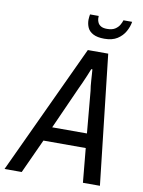

<svg xmlns="http://www.w3.org/2000/svg" viewBox="-134 -936 747 1001"><g transform="rotate(10 240.0 -435.5)"><path d="M-39 0 281 -686H389L466 0H376L359 -181H135L52 0ZM168 -257H352L332 -479Q330 -490 328.5 -504Q327 -518 326 -534Q325 -550 324 -564.5Q323 -579 322 -591H316Q310 -575 301 -554Q292 -533 283 -512.5Q274 -492 267 -478ZM355 -759Q318 -759 296 -770.5Q274 -782 265.5 -801Q257 -820 257 -842Q257 -849 258 -856.5Q259 -864 260 -871H306Q306 -868 306 -863.5Q306 -859 306 -856Q307 -845 312 -835Q317 -825 328.5 -818.5Q340 -812 360 -812Q387 -812 402.5 -822Q418 -832 426 -846Q434 -860 437 -871H483Q479 -845 464.5 -819Q450 -793 423.5 -776Q397 -759 355 -759Z"/></g></svg>

Font: Archivo Condensed
Style: Italic
Weight: 400
Width: 3
Italic angle: -10°
Designer: Hector Gatti
Foundry: Omnibus-Type
Version: Version 2.001